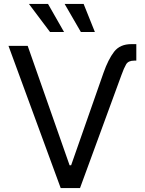

<svg xmlns="http://www.w3.org/2000/svg" viewBox="-20 -962 741 982"><path d="M509.3 -589.4Q533.7 -658.7 563.7 -697.5Q593.8 -736.3 651.9 -736.3H677.2V-651.9H666Q636.2 -651.9 625 -632.8Q613.8 -613.8 601.1 -578.1L389.2 0H290.5L23.4 -727.5H121.6L335.9 -116.7H343.8ZM393.6 -798.3 310.5 -941.9H407.7L465.3 -798.3ZM235.8 -798.3 127.9 -941.9H225.6L307.6 -798.3Z"/></svg>

Font: Inter 16pt
Style: Regular
Weight: 400
Version: Version 4.001;git-66647c0bb